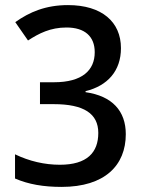

<svg xmlns="http://www.w3.org/2000/svg" viewBox="-20 -815 564 754"><path d="M455 -626C455 -729 380 -795 247 -795C160 -795 96 -768 40 -728L90 -656C133 -684 178 -707 241 -707C313 -707 352 -672 352 -610C352 -539 303 -492 192 -492H137V-406H191C309 -406 366 -369 366 -293C366 -216 322 -168 215 -168C155 -168 95 -182 39 -209V-114C92 -91 151 -81 222 -81C392 -81 474 -166 474 -288C474 -379 421 -438 316 -453V-457C402 -478 455 -536 455 -626Z"/></svg>

Font: Noto Sans Kannada UI SemiCondensed Medium
Style: Regular
Weight: 500
Width: 4
Designer: Jelle Bosma - Monotype Design Team
Foundry: Monotype Imaging Inc.
Version: Version 2.005